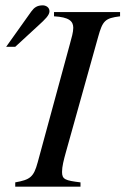

<svg xmlns="http://www.w3.org/2000/svg" viewBox="-20 -698 469 718"><path d="M429 -653H182V-637C238 -634 254 -619 254 -594C254 -578 248 -557 241 -532L121 -91C106 -35 92 -26 37 -16V0H281V-16C224 -23 212 -27 212 -55C212 -75 218 -99 227 -131L347 -560C364 -621 373 -630 429 -637ZM3 -523H37L125 -604C148 -625 165 -641 165 -656C165 -671 151 -678 140 -678C119 -678 108 -670 97 -655Z"/></svg>

Font: XITS
Style: Italic
Weight: 400
Italic angle: -16.33°
Designer: MicroPress Inc., with final additions and corrections provided by Coen Hoffman, Elsevier (retired)
Version: Version 1.302